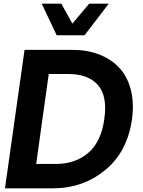

<svg xmlns="http://www.w3.org/2000/svg" viewBox="-20 -1020 772 1040"><path d="M206 -1000H312L372 -892L463 -1000H569L438 -829H287ZM113 -750H373Q451 -750 515.5 -725.5Q580 -701 624.5 -654.5Q669 -608 688 -536Q707 -464 695 -375Q670 -197 549.5 -98.5Q429 0 267 0H7ZM285 -132Q387 -132 457.5 -191.5Q528 -251 545 -375Q563 -502 509.5 -560.5Q456 -619 353 -619H244L176 -132Z"/></svg>

Font: Oakes Grotesk Bold
Style: Italic
Weight: 700
Italic angle: -8°
Designer: Samuel Oakes
Foundry: Samuel Oakes
Version: Version 1.000;PS 001.000;hotconv 1.0.88;makeotf.lib2.5.64775